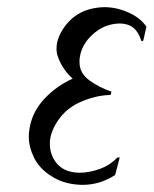

<svg xmlns="http://www.w3.org/2000/svg" viewBox="-20 -496 427 534"><path d="M313 -58.1 300.3 -9.3Q257.8 18.1 210.4 18.1H207.5Q158.2 17.1 122.6 -6.3Q89.8 -26.9 75 -56.9Q60.1 -86.9 60.1 -115.2Q60.1 -126 62 -137.7Q63 -143.1 64 -148.4Q73.2 -188.5 103 -220.7Q136.7 -256.8 182.1 -277.3Q155.3 -300.8 141.6 -336.4Q137.2 -348.1 137.2 -360.8Q137.2 -369.6 139.2 -378.9Q143.1 -396 154.8 -414.6Q192.9 -474.1 270 -476.1Q303.7 -476.1 336.9 -461.4Q370.1 -446.8 387.2 -421.9L378.9 -384.8Q378.4 -381.8 375.5 -381.8Q372.6 -381.8 372.1 -384.8Q357.9 -430.7 313 -430.7Q303.7 -430.7 293.5 -428.7Q262.2 -422.9 236.6 -399.2Q210.9 -375.5 203.6 -345.2Q200.7 -333.5 201.2 -322.8Q201.2 -292.5 228.3 -272.7Q255.4 -252.9 290 -241.2L287.6 -231.9Q244.6 -231 200.7 -210.9Q156.7 -190.9 132.8 -147Q124 -130.9 120.6 -115.2Q118.2 -104.5 118.7 -94.7Q118.7 -74.7 127.9 -56.6Q148.9 -15.6 201.7 -15.6Q228 -15.6 256.8 -25.9Q285.6 -36.1 306.6 -58.1Z"/></svg>

Font: Caudex
Style: Italic
Weight: 400
Italic angle: -13°
Version: Version 1.04